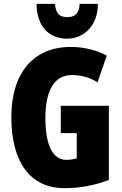

<svg xmlns="http://www.w3.org/2000/svg" viewBox="-20 -968 635 998"><path d="M489 -948H394C392 -897 369 -879 329 -879C288 -879 269 -900 266 -948H170C171 -829 236 -767 329 -767C418 -767 489 -837 489 -948ZM296 -418V-276H379V-145C362 -140 343 -137 325 -137C254 -137 216 -213 216 -354C216 -498 262 -578 354 -578C403 -578 448 -565 487 -540L535 -679C487 -705 422 -724 348 -724C153 -724 39 -588 39 -359C39 -123 139 10 315 10C395 10 472 -4 546 -33V-418Z"/></svg>

Font: Noto Sans Bengali ExtraCondensed Black
Style: Regular
Weight: 900
Width: 2
Designer: Joana Ranito - Universal Thirst; Jelle Bosma - Monotype Design Team
Foundry: Universal Thirst ehf.
Version: Version 3.000